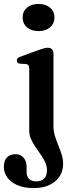

<svg xmlns="http://www.w3.org/2000/svg" viewBox="-48 -722 378 975"><path d="M223.5 -82Q223.5 -55.5 231 -31.5Q238.5 -7.5 248 15.8Q257.5 39 265 62Q272.5 85 272.5 109Q272.5 165 232 199Q191.5 233 122.5 233Q73 233 39.5 218Q6 203 -11.2 178.5Q-28.5 154 -28.5 125Q-28.5 93.5 -12.5 77.2Q3.5 61 30.5 61Q56.5 61 71.8 78.8Q87 96.5 87 125V150.5Q87 174 99.5 186.5Q112 199 136 199Q162.5 199 176.5 184.5Q190.5 170 190.5 142.5Q190.5 121.5 181.5 102Q172.5 82.5 159 63.2Q145.5 44 132 24.2Q118.5 4.5 109.5 -16Q100.5 -36.5 100.5 -58V-373Q100.5 -385 96.5 -390.2Q92.5 -395.5 84 -397L54 -398.5Q45 -400 41.2 -404.2Q37.5 -408.5 37.5 -414.5Q37.5 -422 42 -426.8Q46.5 -431.5 59 -435.5L147 -467.5Q165 -474 175.8 -476.8Q186.5 -479.5 194.5 -479.5Q209 -479.5 216.2 -471.5Q223.5 -463.5 223.5 -450.5ZM147.5 -564Q111.5 -564 89.2 -583.2Q67 -602.5 67 -633.5Q67 -664.5 89.2 -683.2Q111.5 -702 147.5 -702Q184 -702 206.2 -683Q228.5 -664 228.5 -633.5Q228.5 -602.5 206.2 -583.2Q184 -564 147.5 -564Z"/></svg>

Font: Fraunces Medium
Style: Regular
Weight: 500
Version: Version 1.000;[b76b70a41]